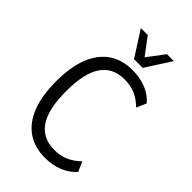

<svg xmlns="http://www.w3.org/2000/svg" viewBox="-273 -1016 1119 1119"><g transform="rotate(45 286.5 -456.0)"><path d="M330 9Q244 9 184 -32.5Q124 -74 92.5 -154.5Q61 -235 61 -352Q61 -470 92.5 -550.5Q124 -631 184 -672.5Q244 -714 331 -714Q391 -714 441 -694.5Q491 -675 526 -635L499 -574Q463 -610 423.5 -626.5Q384 -643 336 -643Q240 -643 191.5 -572.5Q143 -502 143 -353Q143 -204 191.5 -133Q240 -62 337 -62Q384 -62 423 -78.5Q462 -95 499 -131L526 -70Q491 -31 441 -11Q391 9 330 9ZM291 -765 191 -921H248L327 -816L406 -921H463L363 -765Z"/></g></svg>

Font: Nunito Sans 10pt Condensed
Style: Regular
Weight: 400
Width: 3
Designer: Vernon Adams
Foundry: Vernon Adams
Version: Version 3.101;gftools[0.9.27]